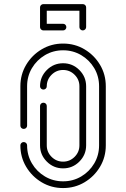

<svg xmlns="http://www.w3.org/2000/svg" viewBox="-20 -928 623 948"><path d="M291.5 0.5Q233.4 0.5 185.5 -28.1Q137.7 -56.6 109.1 -104.5Q80.6 -152.3 80.6 -210.4Q80.6 -217.3 85.4 -221.9Q90.3 -226.6 97.2 -226.6Q104 -226.6 108.9 -221.9Q113.8 -217.3 113.8 -210.4Q113.8 -161.6 137.7 -121.1Q161.6 -80.6 202.1 -56.6Q242.7 -32.7 291.5 -32.7Q340.3 -32.7 380.9 -56.6Q421.4 -80.6 445.3 -121.1Q469.2 -161.6 469.2 -210.4V-502Q469.2 -551.3 445.3 -591.6Q421.4 -631.8 380.9 -655.8Q340.3 -679.7 291.5 -679.7Q242.7 -679.7 202.1 -655.8Q161.6 -631.8 137.7 -591.6Q113.8 -551.3 113.8 -502V-307.6Q113.8 -300.8 108.9 -296.1Q104 -291.5 97.2 -291.5Q90.3 -291.5 85.4 -296.1Q80.6 -300.8 80.6 -307.6V-502Q80.6 -560.1 109.1 -607.9Q137.7 -655.8 185.5 -684.3Q233.4 -712.9 291.5 -712.9Q349.6 -712.9 397.5 -684.3Q445.3 -655.8 473.9 -607.9Q502.4 -560.1 502.4 -502V-210.4Q502.4 -152.3 473.9 -104.5Q445.3 -56.6 397.5 -28.1Q349.6 0.5 291.5 0.5ZM291.5 -96.7Q244.6 -96.7 211.2 -130.1Q177.7 -163.6 177.7 -210.4V-404.8Q177.7 -411.6 182.6 -416.3Q187.5 -420.9 194.3 -420.9Q201.2 -420.9 206.1 -416.3Q210.9 -411.6 210.9 -404.8V-210.4Q210.9 -177.2 234.6 -153.6Q258.3 -129.9 291.5 -129.9Q324.7 -129.9 348.4 -153.6Q372.1 -177.2 372.1 -210.4V-502Q372.1 -535.2 348.4 -558.8Q324.7 -582.5 291.5 -582.5Q258.3 -582.5 234.6 -558.8Q210.9 -535.2 210.9 -502Q210.9 -495.1 206.1 -490.5Q201.2 -485.8 194.3 -485.8Q187.5 -485.8 182.6 -490.5Q177.7 -495.1 177.7 -502Q177.7 -548.8 211.2 -582.3Q244.6 -615.7 291.5 -615.7Q338.4 -615.7 371.8 -582.3Q405.3 -548.8 405.3 -502V-210.4Q405.3 -163.6 371.8 -130.1Q338.4 -96.7 291.5 -96.7ZM194.3 -777.8Q187.5 -777.8 182.6 -782.7Q177.7 -787.6 177.7 -793.9V-891.6Q177.7 -898.4 182.6 -903.1Q187.5 -907.7 194.3 -907.7H388.7Q395.5 -907.7 400.4 -903.1Q405.3 -898.4 405.3 -891.6V-793.9Q405.3 -787.6 400.4 -782.7Q395.5 -777.8 388.7 -777.8Q381.8 -777.8 377 -782.7Q372.1 -787.6 372.1 -793.9V-875H210.9V-810.5H291.5Q298.3 -810.5 303 -805.7Q307.6 -800.8 307.6 -793.9Q307.6 -787.6 303 -782.7Q298.3 -777.8 291.5 -777.8Z"/></svg>

Font: Neon Sans
Style: Regular
Weight: 400
Designer: GGBot
Version: 0.80